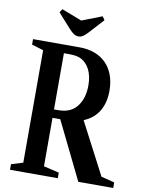

<svg xmlns="http://www.w3.org/2000/svg" viewBox="-102 -1031 839 1102"><g transform="rotate(10 318.0 -480.0)"><path d="M288.5 -822C306.5 -822 320 -831.5 340 -852.5L419.5 -939.5L405.5 -960L288 -914.5L170.5 -960L157.5 -939.5L235.5 -852.5C255 -832.5 268 -822 288.5 -822ZM34.5 0H313V-32.5L223 -53.5V-336H268L432.5 0H636V-32.5L558.5 -52L401 -354C475 -383.5 518 -448.5 518 -545C518 -685.5 431.5 -761.5 307 -761.5H34.5V-729.5L102.5 -709V-53.5L34.5 -32.5ZM223 -385V-712.5H253C286 -712.5 305.5 -709 323.5 -700C365.5 -678.5 393.5 -629 393.5 -555C393.5 -513 384.5 -471 361.5 -438.5C339 -406 305.5 -385 246 -385Z"/></g></svg>

Font: Libre Caslon Condensed SemiBold
Style: Regular
Weight: 600
Designer: Pablo Impallari, Rodrigo Fuenzalida, Katja Schimmel, Ertekin Erdin
Foundry: Pablo Impallari, Rodrigo Fuenzalida
Version: Version 2.000;gftools[0.9.33]